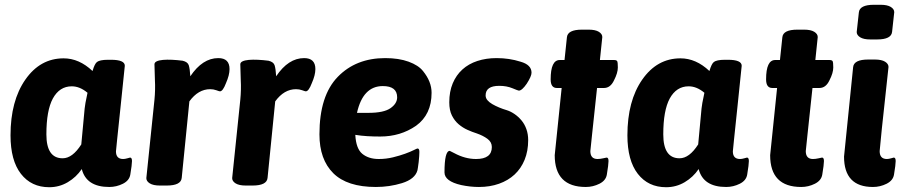

<svg xmlns="http://www.w3.org/2000/svg" viewBox="-20 -774 3803 803"><path d="M437 8Q341 8 322 -67Q299 -33 263.5 -12Q228 9 186 9Q111 9 67.5 -47Q24 -103 24 -208Q24 -352 86 -441Q148 -530 246 -530Q311 -530 367 -477Q376 -508 386 -515Q391 -519 402.5 -521.5Q414 -524 432 -524H444Q502 -524 502 -499L484 -325Q475 -237 470 -191.5Q465 -146 465 -141Q465 -109 495 -109Q503 -109 513 -112Q523 -115 524 -115Q532 -115 532 -100.5Q532 -86 525 -44Q521 -19 494 -5.5Q467 8 437 8ZM242 -112Q283 -112 320 -170L334 -320Q335 -335 346 -386Q314 -413 280 -413Q229 -413 201 -362Q174 -312 174 -212Q174 -112 242 -112Z M626 -505Q626 -513 635.5 -517.5Q645 -522 661.5 -523.5Q678 -525 699.5 -524Q721 -523 744 -520Q765 -515 769.5 -501Q774 -487 776 -455Q827 -531 893 -531Q940 -531 940 -485Q940 -460 925 -426Q912 -392 900 -392Q897 -392 885 -396.5Q873 -401 859 -401Q809 -401 772 -350L740 -30Q737 2 677 2H649Q621 2 606.5 -7Q592 -16 592 -29L626 -357Q628 -377 628.5 -398.5Q629 -420 628 -436Z M985 -505Q985 -513 994.5 -517.5Q1004 -522 1020.5 -523.5Q1037 -525 1058.5 -524Q1080 -523 1103 -520Q1124 -515 1128.5 -501Q1133 -487 1135 -455Q1186 -531 1252 -531Q1299 -531 1299 -485Q1299 -460 1284 -426Q1271 -392 1259 -392Q1256 -392 1244 -396.5Q1232 -401 1218 -401Q1168 -401 1131 -350L1099 -30Q1096 2 1036 2H1008Q980 2 965.5 -7Q951 -16 951 -29L985 -357Q987 -377 987.5 -398.5Q988 -420 987 -436Z M1726 -153Q1734 -153 1734 -139Q1734 -124 1731 -96Q1729 -82 1728 -74Q1727 -66 1726 -62Q1716 -25 1661 -8Q1609 8 1552 8Q1432 8 1374 -49.5Q1316 -107 1316 -212Q1316 -374 1393 -453Q1469 -531 1591 -531Q1648 -531 1689 -516Q1730 -501 1749 -477Q1785 -433 1785 -386Q1785 -295 1720 -248Q1655 -203 1570 -203Q1542 -203 1516.5 -204.5Q1491 -206 1466 -210Q1469 -152 1495.5 -130.5Q1522 -109 1564 -109Q1595 -109 1623.5 -116Q1652 -123 1674 -131Q1696 -139 1710 -146Q1724 -153 1726 -153ZM1581 -414Q1498 -414 1473 -302H1521Q1585 -302 1613 -321.5Q1641 -341 1641 -367Q1641 -414 1581 -414Z M2068 -415Q2011 -415 2011 -375Q2011 -364 2018.5 -355Q2026 -346 2039 -338.5Q2052 -331 2067.5 -324.5Q2083 -318 2100 -313Q2116 -308 2132 -297Q2148 -286 2161 -270.5Q2174 -255 2181.5 -234Q2189 -213 2189 -188Q2189 -142 2174 -105.5Q2159 -69 2132 -44Q2105 -19 2067 -5.5Q2029 8 1983 8Q1947 8 1909 0Q1839 -16 1839 -53Q1839 -143 1861 -143Q1862 -143 1879 -134Q1925 -109 1971 -109Q2037 -109 2037 -159Q2037 -180 2018.5 -193.5Q2000 -207 1974 -216Q1955 -222 1935 -231Q1915 -240 1898 -254.5Q1881 -269 1870 -291Q1859 -313 1859 -346Q1859 -391 1873.5 -425.5Q1888 -460 1914 -483.5Q1940 -507 1976.5 -519Q2013 -531 2057 -531Q2110 -531 2157 -516Q2203 -503 2203 -470Q2203 -455 2183 -424Q2163 -395 2150 -395Q2147 -395 2123 -405Q2099 -415 2068 -415Z M2309 -406Q2283 -406 2283 -442Q2283 -523 2321 -523H2341L2351 -618Q2354 -650 2414 -650H2442Q2470 -650 2484.5 -641Q2499 -632 2499 -619L2489 -523H2548Q2558 -523 2561 -518.5Q2564 -514 2564 -492Q2564 -469 2548 -438Q2533 -406 2506 -406H2477Q2463 -275 2456 -209.5Q2449 -144 2449 -142Q2449 -109 2479 -109Q2490 -109 2503 -112Q2516 -115 2517 -115Q2525 -115 2525 -100.5Q2525 -86 2518 -44Q2514 -19 2487 -5.5Q2460 8 2430 8Q2300 8 2300 -125L2329 -406Z M3017 8Q2921 8 2902 -67Q2879 -33 2843.5 -12Q2808 9 2766 9Q2691 9 2647.5 -47Q2604 -103 2604 -208Q2604 -352 2666 -441Q2728 -530 2826 -530Q2891 -530 2947 -477Q2956 -508 2966 -515Q2971 -519 2982.5 -521.5Q2994 -524 3012 -524H3024Q3082 -524 3082 -499L3064 -325Q3055 -237 3050 -191.5Q3045 -146 3045 -141Q3045 -109 3075 -109Q3083 -109 3093 -112Q3103 -115 3104 -115Q3112 -115 3112 -100.5Q3112 -86 3105 -44Q3101 -19 3074 -5.5Q3047 8 3017 8ZM2822 -112Q2863 -112 2900 -170L2914 -320Q2915 -335 2926 -386Q2894 -413 2860 -413Q2809 -413 2781 -362Q2754 -312 2754 -212Q2754 -112 2822 -112Z M3210 -406Q3184 -406 3184 -442Q3184 -523 3222 -523H3242L3252 -618Q3255 -650 3315 -650H3343Q3371 -650 3385.5 -641Q3400 -632 3400 -619L3390 -523H3449Q3459 -523 3462 -518.5Q3465 -514 3465 -492Q3465 -469 3449 -438Q3434 -406 3407 -406H3378Q3364 -275 3357 -209.5Q3350 -144 3350 -142Q3350 -109 3380 -109Q3391 -109 3404 -112Q3417 -115 3418 -115Q3426 -115 3426 -100.5Q3426 -86 3419 -44Q3415 -19 3388 -5.5Q3361 8 3331 8Q3201 8 3201 -125L3230 -406Z M3620 -609Q3592 -609 3577.5 -618Q3563 -627 3563 -640L3572 -722Q3575 -754 3635 -754H3663Q3691 -754 3705.5 -745Q3720 -736 3720 -723L3711 -641Q3708 -609 3648 -609ZM3639 -525Q3667 -525 3681.5 -516Q3696 -507 3696 -494Q3677 -322 3668 -234.5Q3659 -147 3659 -142Q3659 -109 3689 -109Q3697 -109 3707 -112Q3717 -115 3718 -115Q3726 -115 3726 -100.5Q3726 -86 3719 -44Q3715 -19 3688 -5.5Q3661 8 3631 8Q3510 8 3510 -119L3548 -493Q3551 -525 3611 -525Z"/></svg>

Font: AsCom
Style: Bold Italic
Weight: 700
Italic angle: -48°
Designer: AsCom
Foundry: AsCom
Version: Version 1.001